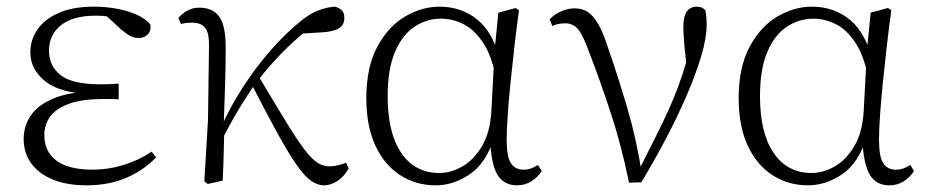

<svg xmlns="http://www.w3.org/2000/svg" viewBox="-20 -542 2786 576"><path d="M239 14Q182 14 139.5 -3Q97 -20 74 -51.5Q51 -83 51 -125Q51 -164 72.5 -195.5Q94 -227 140 -246.5Q186 -266 259 -267V-259Q161 -262 116 -298Q71 -334 71 -385Q71 -422 92 -453Q113 -484 155.5 -503Q198 -522 262 -522Q295 -522 327 -516.5Q359 -511 386.5 -499.5Q414 -488 431 -469Q434 -450 423.5 -439Q413 -428 398 -428Q383 -428 372 -433.5Q361 -439 344 -453L289 -504L343 -502L347 -485Q322 -490 305 -492.5Q288 -495 268 -495Q198 -495 162.5 -466Q127 -437 127 -390Q127 -344 162 -316.5Q197 -289 282 -289Q293 -289 305.5 -289.5Q318 -290 336 -291V-244Q318 -245 309.5 -245Q301 -245 293 -245Q224 -245 185 -230Q146 -215 129.5 -191Q113 -167 113 -138Q113 -87 149.5 -60Q186 -33 258 -33Q305 -33 350.5 -47Q396 -61 435 -87L448 -70Q414 -33 361 -9.5Q308 14 239 14Z M603 10 593 2 604 -183 607 -402Q608 -442 596 -458Q584 -474 556 -474Q547 -474 539 -473Q531 -472 523 -470L515 -488Q525 -500 541 -509.5Q557 -519 578 -519Q619 -519 638.5 -491Q658 -463 657 -393Q657 -339 655 -279.5Q653 -220 651 -161L653 -158Q652 -118 651 -78.5Q650 -39 648 0ZM642 -116 628 -145H636L642 -158Q671 -222 708.5 -280Q746 -338 788.5 -387Q831 -436 874 -472Q908 -501 935.5 -511Q963 -521 985 -522Q996 -519 1004.5 -512Q1013 -505 1013 -488Q1013 -467 996.5 -457Q980 -447 946 -445L865 -440L932 -476Q885 -441 840.5 -398Q796 -355 750 -296L744 -289Q725 -260 710 -236.5Q695 -213 679.5 -185.5Q664 -158 642 -116ZM952 14Q933 14 914 1Q895 -12 871.5 -45Q848 -78 815 -137.5Q782 -197 734 -291L756 -313Q806 -229 838.5 -176Q871 -123 893 -94Q915 -65 932 -54Q949 -43 968 -43Q982 -43 995.5 -46.5Q1009 -50 1018 -54L1026 -37Q1013 -13 993 0.5Q973 14 952 14Z M1287 14Q1228 14 1180.5 -16.5Q1133 -47 1106 -105.5Q1079 -164 1079 -247Q1079 -340 1111.5 -401Q1144 -462 1194.5 -492Q1245 -522 1299 -522Q1365 -522 1413.5 -482Q1462 -442 1484 -349H1492L1470 -296Q1458 -368 1432 -409.5Q1406 -451 1372.5 -468.5Q1339 -486 1303 -486Q1261 -486 1224.5 -462.5Q1188 -439 1165.5 -387.5Q1143 -336 1143 -253Q1143 -143 1184 -83Q1225 -23 1298 -23Q1332 -23 1366 -42Q1400 -61 1425 -102Q1450 -143 1454 -207L1464 -393L1475 -504L1527 -518L1537 -511Q1530 -461 1523.5 -404.5Q1517 -348 1511.5 -293.5Q1506 -239 1503 -194.5Q1500 -150 1500 -123Q1500 -71 1513 -52Q1526 -33 1550 -33Q1564 -33 1574 -37Q1584 -41 1594 -47L1605 -29Q1593 -10 1574 2Q1555 14 1531 14Q1492 14 1472.5 -17.5Q1453 -49 1450 -128H1462Q1438 -52 1389 -19Q1340 14 1287 14Z M1867 6Q1844 -107 1812 -204Q1780 -301 1748 -384Q1729 -437 1714 -454.5Q1699 -472 1676 -472Q1653 -472 1637 -464L1629 -484Q1643 -499 1663.5 -508Q1684 -517 1703 -517Q1728 -517 1745 -505Q1762 -493 1776.5 -466.5Q1791 -440 1805 -396Q1834 -313 1862 -217.5Q1890 -122 1905 -24H1892L1898 -34Q1925 -88 1948 -133.5Q1971 -179 1990.5 -223Q2010 -267 2026.5 -316.5Q2043 -366 2058 -427L2044 -311Q2037 -366 2033.5 -402Q2030 -438 2030 -462Q2030 -493 2040.5 -507.5Q2051 -522 2070 -522Q2080 -522 2086 -519Q2092 -516 2096 -511Q2098 -501 2099 -491Q2100 -481 2100 -469Q2100 -428 2083.5 -373Q2067 -318 2039.5 -254.5Q2012 -191 1977 -124.5Q1942 -58 1904 5Z M2404 14Q2345 14 2297.5 -16.5Q2250 -47 2223 -105.5Q2196 -164 2196 -247Q2196 -340 2228.5 -401Q2261 -462 2311.5 -492Q2362 -522 2416 -522Q2482 -522 2530.5 -482Q2579 -442 2601 -349H2609L2587 -296Q2575 -368 2549 -409.5Q2523 -451 2489.5 -468.5Q2456 -486 2420 -486Q2378 -486 2341.5 -462.5Q2305 -439 2282.5 -387.5Q2260 -336 2260 -253Q2260 -143 2301 -83Q2342 -23 2415 -23Q2449 -23 2483 -42Q2517 -61 2542 -102Q2567 -143 2571 -207L2581 -393L2592 -504L2644 -518L2654 -511Q2647 -461 2640.5 -404.5Q2634 -348 2628.5 -293.5Q2623 -239 2620 -194.5Q2617 -150 2617 -123Q2617 -71 2630 -52Q2643 -33 2667 -33Q2681 -33 2691 -37Q2701 -41 2711 -47L2722 -29Q2710 -10 2691 2Q2672 14 2648 14Q2609 14 2589.5 -17.5Q2570 -49 2567 -128H2579Q2555 -52 2506 -19Q2457 14 2404 14Z"/></svg>

Font: Noto Serif HK
Style: Regular
Weight: 200
Designer: Ryoko NISHIZUKA 西塚涼子 (kana & ideographs); Frank Grießhammer (Latin, Greek & Cyrillic); Wenlong ZHANG 张文龙 (bopomofo); San
Foundry: Adobe
Version: Version 2.001;hotconv 1.1.0;makeotfexe 2.6.0